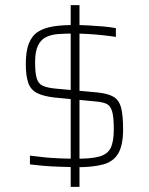

<svg xmlns="http://www.w3.org/2000/svg" viewBox="-20 -716 577 744"><path d="M276 -68Q243 -69 210 -70Q177 -71 148 -73.5Q119 -76 96 -79V-113Q122 -110 142.5 -107.5Q163 -105 181 -104Q199 -103 219 -102Q239 -101 264 -101Q330 -100 363.5 -109Q397 -118 409 -143Q421 -168 421 -215Q421 -264 414 -286Q407 -308 391 -314.5Q375 -321 349 -323L192 -338Q148 -343 123.5 -355.5Q99 -368 89.5 -395Q80 -422 80 -468Q80 -518 92 -548Q104 -578 127.5 -593Q151 -608 185.5 -613.5Q220 -619 265 -619Q293 -619 322.5 -617.5Q352 -616 380 -613.5Q408 -611 429 -607V-573Q403 -577 374 -580Q345 -583 317 -584.5Q289 -586 264 -586Q232 -586 205 -584Q178 -582 158 -572Q138 -562 127 -539Q116 -516 116 -475Q116 -433 122.5 -412Q129 -391 146 -383.5Q163 -376 192 -373L355 -358Q397 -354 419 -341.5Q441 -329 449 -299.5Q457 -270 457 -215Q457 -154 438.5 -122Q420 -90 380.5 -79Q341 -68 276 -68ZM254 8V-696H288V8Z"/></svg>

Font: Saira Thin Thin
Style: Regular
Weight: 250
Version: Version 1.101